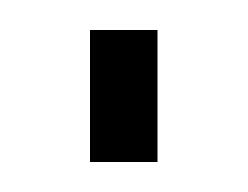

<svg xmlns="http://www.w3.org/2000/svg" viewBox="-20 -108 165 128"><path d="M85 -88V0H40V-88Z"/></svg>

Font: Bebas Neue Book
Style: Regular
Weight: 300
Designer: Ryoichi Tsunekawa
Foundry: Ryoichi Tsunekawa
Version: Version 1.003;PS 001.003;hotconv 1.0.88;makeotf.lib2.5.64775